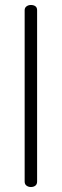

<svg xmlns="http://www.w3.org/2000/svg" viewBox="-20 -751 248 771"><path d="M104 -731Q115 -731 122 -726Q129 -721 129 -710V-22Q129 -11 122 -5.5Q115 0 104 0Q94 0 86.5 -5.5Q79 -11 79 -22V-710Q79 -720 86.5 -725.5Q94 -731 104 -731Z"/></svg>

Font: Dosis
Style: Regular
Weight: 400
Designer: Edgar Tolentino, Pablo Impallari, Igino Marini
Foundry: Edgar Tolentino, Pablo Impallari, Igino Marini
Version: Version 1.007;Glyphs 3.1.1 (3134)